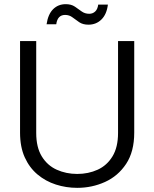

<svg xmlns="http://www.w3.org/2000/svg" viewBox="-20 -898 743 925"><path d="M352 7Q298.5 7 249.2 -8.9Q199.8 -24.7 160.8 -57.4Q121.8 -90 99.2 -140Q76.6 -190 76.6 -259V-700H154.5V-257.5Q154.5 -188.4 181.3 -144.6Q208.1 -100.8 253.3 -80.4Q298.5 -60 352 -60Q405.8 -60 450.5 -80.4Q495.2 -100.8 521.9 -144.6Q548.7 -188.4 548.7 -257.5V-700H626.7V-259Q626.7 -167.5 587.7 -108.6Q548.7 -49.7 486 -21.4Q423.3 7 352 7ZM204.4 -781.1Q211.4 -829.2 235.8 -853.6Q260.3 -877.9 296.7 -877.9Q323.2 -877.9 340.5 -866.2Q357.7 -854.4 373.3 -843Q389 -831.6 410 -831.6Q426.7 -831.6 438.5 -842.5Q450.2 -853.4 453.2 -875.7H499.8Q494.1 -829 468.6 -804Q443.2 -779.1 406.2 -779.1Q379.5 -779.1 362 -790.8Q344.5 -802.6 329.3 -814.3Q314 -826.1 293.8 -826.1Q257 -826.1 251 -781.1Z"/></svg>

Font: Envelope Sans Variable
Style: Regular
Weight: 500
Designer: Andreas Rasmussen / Norman Anderson
Foundry: mail.de GmbH
Version: Version 1.150